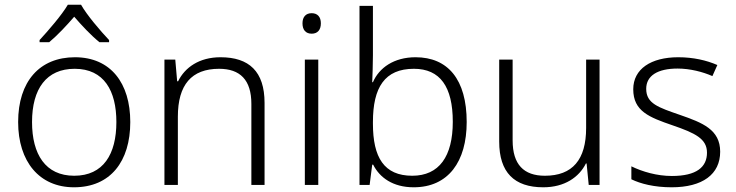

<svg xmlns="http://www.w3.org/2000/svg" viewBox="-20 -785 3123 815"><path d="M324 -765H268C243 -722 185 -655 148 -615V-606H189C225 -636 263 -677 295 -714C327 -677 366 -635 402 -606H443V-615C406 -654 348 -722 324 -765ZM533 -267C533 -432 450 -542 298 -542C148 -542 57 -439 57 -267C57 -99 147 10 294 10C449 10 533 -100 533 -267ZM116 -267C116 -408 177 -493 297 -493C422 -493 474 -399 474 -267C474 -131 419 -39 295 -39C173 -39 116 -130 116 -267Z M916 -542C826 -542 765 -499 736 -440H732L724 -532H678V0H735V-290C735 -425 793 -493 910 -493C999 -493 1047 -446 1047 -344V0H1103V-348C1103 -482 1037 -542 916 -542Z M1303 -729C1278 -729 1264 -713 1264 -686C1264 -658 1278 -642 1303 -642C1328 -642 1342 -658 1342 -686C1342 -713 1328 -729 1303 -729ZM1331 -532H1274V0H1331Z M1563 -550V-760H1506V0H1549L1560 -86H1564C1591 -32 1647 10 1736 10C1883 10 1961 -99 1961 -267C1961 -448 1881 -542 1744 -542C1652 -542 1589 -497 1563 -436H1560C1561 -463 1563 -512 1563 -550ZM1737 -493C1848 -493 1902 -417 1902 -268C1902 -121 1844 -39 1730 -39C1610 -39 1563 -117 1563 -260V-267C1563 -414 1613 -493 1737 -493Z M2525 -532H2468V-242C2468 -107 2410 -39 2293 -39C2203 -39 2156 -87 2156 -189V-532H2099V-184C2099 -53 2163 10 2286 10C2377 10 2438 -33 2467 -91H2470L2479 0H2525Z M3037 -141C3037 -235 2962 -264 2867 -297C2775 -329 2723 -345 2723 -408C2723 -464 2772 -494 2856 -494C2909 -494 2963 -480 3004 -462L3025 -509C2979 -529 2923 -542 2859 -542C2743 -542 2668 -492 2668 -406C2668 -313 2736 -287 2835 -253C2931 -220 2981 -196 2981 -137C2981 -76 2937 -38 2832 -38C2769 -38 2707 -56 2660 -79V-24C2699 -5 2757 10 2831 10C2962 10 3037 -45 3037 -141Z"/></svg>

Font: Noto Sans Gurmukhi Light
Style: Regular
Weight: 300
Designer: Jelle Bosma - Monotype Design Team
Foundry: Monotype Imaging Inc.
Version: Version 2.004